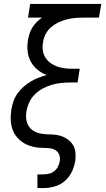

<svg xmlns="http://www.w3.org/2000/svg" viewBox="-20 -755 540 980"><path d="M171 205V135H201Q216 135 230.5 131.5Q245 128 257 118.5Q269 109 276 95.5Q283 82 285 67Q288 52 283 37Q278 22 266 13.5Q254 5 238.5 2.5Q223 0 207 0Q191 0 175.5 -1.5Q160 -3 145 -7Q130 -11 116.5 -17Q103 -23 91 -32Q79 -41 69 -52Q59 -63 52 -76Q45 -89 41 -103.5Q37 -118 35.5 -133.5Q34 -149 35 -165Q36 -181 38 -197Q42 -218 49 -238.5Q56 -259 69 -277.5Q82 -296 99.5 -311.5Q117 -327 136 -338.5Q155 -350 176 -358Q197 -366 218 -372Q192 -382 171 -399.5Q150 -417 137 -441Q124 -465 121 -494Q118 -523 123 -552Q126 -568 131 -584Q136 -600 145.5 -615Q155 -630 167.5 -642.5Q180 -655 195 -665Q195 -665 195 -665Q195 -665 195 -665H123L134 -735H497L485 -665H403Q382 -665 361 -663Q340 -661 319 -655.5Q298 -650 278 -640.5Q258 -631 241 -616.5Q224 -602 213.5 -582Q203 -562 200 -541Q196 -520 198.5 -499.5Q201 -479 211 -462.5Q221 -446 236.5 -434.5Q252 -423 270.5 -416Q289 -409 310 -406.5Q331 -404 351 -404H387L376 -334H340Q316 -334 292.5 -331.5Q269 -329 245.5 -322.5Q222 -316 199.5 -304Q177 -292 158.5 -274Q140 -256 129.5 -233Q119 -210 115 -187Q111 -165 114.5 -143.5Q118 -122 130 -106Q142 -90 161.5 -81.5Q181 -73 202.5 -71Q224 -69 246 -68.5Q268 -68 288 -62Q308 -56 325 -44Q342 -32 352.5 -15Q363 2 365 24Q367 46 364 68Q359 96 346 123Q333 150 310 169.5Q287 189 258 197Q229 205 201 205Z"/></svg>

Font: Iosevka Slab
Style: Italic
Weight: 400
Italic angle: -9°
Monospace: yes
Designer: Belleve Invis
Foundry: Belleve Invis
Version: Version 11.1.0; ttfautohint (v1.8.3)